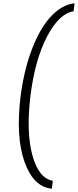

<svg xmlns="http://www.w3.org/2000/svg" viewBox="-20 -828 469 1156"><path d="M292 308Q182 298 128 147.5Q74 -3 104 -248Q125 -411 174.5 -537.5Q224 -664 290 -732.5Q356 -801 429 -808L423 -760Q336 -747 263 -607.5Q190 -468 163 -248Q137 -30 175.5 108.5Q214 247 298 260Z"/></svg>

Font: Orkney Light
Style: LightItalic
Weight: 300
Designer: Samuel Oakes and Alfredo Marco Pradil
Foundry: Alfredo Marco Pradil
Version: 1.0; ttfautohint (v1.5)